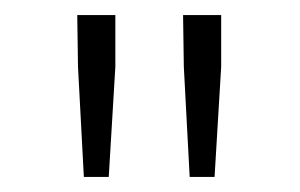

<svg xmlns="http://www.w3.org/2000/svg" viewBox="-20 -713 400 256"><path d="M83 -692.9H133.8V-624L125 -477.1H91.8L84 -624ZM224.1 -692.9H274.9V-624L266.1 -477.1H232.9L225.1 -624Z"/></svg>

Font: Source Sans Pro Light
Style: Regular
Weight: 300
Designer: Paul D. Hunt
Foundry: Adobe Systems Incorporated
Version: Version 2.020;PS 2.0;hotconv 1.0.86;makeotf.lib2.5.63406